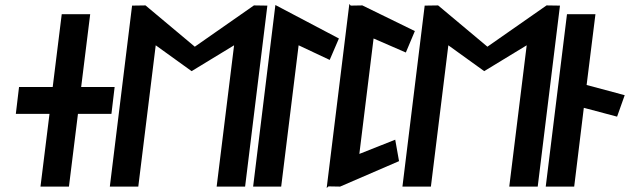

<svg xmlns="http://www.w3.org/2000/svg" viewBox="-20 -931 3137 958"><path d="M243 -497H75L59 -363H227L182 0H324L369 -363H536L552 -497H385L430 -860H288Z M1061 0H1203L1314 -903L1247 -904L952 -698L706 -904L639 -903L528 0H670L757 -705L936 -576L1148 -705Z M1383 0 1470 -705 1625 -632 1671 -739 1354 -906 1243 0Z M1619 -1 1677 0 1971 -127 1952 -234 1773 -163 1844 -739 2005 -669 2050 -776 1788 -904 1730 -903 1723 -911 1610 7Z M2521 0H2663L2774 -903L2707 -904L2412 -698L2166 -904L2099 -903L1988 0H2130L2217 -705L2396 -576L2608 -705Z M2845 0 2893 -393 3059 -349 3097 -456 2907 -507 2951 -860H2809L2703 0Z"/></svg>

Font: Ny Stormning
Style: HfKr
Weight: 700
Designer: Robert Jablonski, Mew Too
Foundry: Cannot Into Space Fonts
Version: Version 0.90